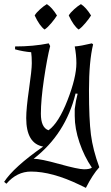

<svg xmlns="http://www.w3.org/2000/svg" viewBox="-46 -695 537 930"><path d="M81 -123Q81 -170 94.5 -263Q108 -356 108 -389Q108 -422 105 -442Q67 -445 27 -456V-470Q116 -470 190 -485L197 -472Q182 -413 167 -312Q152 -211 152 -144Q152 -77 189 -64Q238 -99 281 -209.5Q324 -320 324 -389Q324 -428 316 -470Q345 -472 399 -485L405 -480Q385 -398 385 -257Q385 -116 394.5 -42.5Q404 31 435 115Q403 150 370 215L339 200Q206 136 104 136Q36 136 -15 195L-26 186Q20 115 163 15Q81 0 81 -123ZM399 117Q362 63 339 -4.5Q316 -72 316 -133V-167Q321 -208 330 -241L320 -242Q272 -46 117 74Q150 74 241.5 99.5Q333 125 361 125Q389 125 399 117ZM395 -620Q386 -605 367.5 -583Q349 -561 335 -552Q311 -569 287 -620Q294 -633 313 -650Q332 -667 346 -675Q371 -659 395 -620ZM230 -620Q221 -605 202.5 -583Q184 -561 170 -552Q146 -569 122 -620Q129 -633 148 -650Q167 -667 181 -675Q206 -659 230 -620Z"/></svg>

Font: Almendra
Style: Italic
Weight: 400
Italic angle: -12°
Designer: Ana Sanfelippo
Foundry: Ana Sanfelippo
Version: Version 1.004